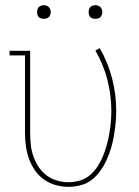

<svg xmlns="http://www.w3.org/2000/svg" viewBox="-20 -717 540 745"><path d="M246 8Q220 8 195.5 1Q171 -6 150.5 -20.5Q130 -35 115.5 -56Q101 -77 92.5 -101Q84 -125 80.5 -150Q77 -175 77 -200V-502H17V-520H97V-200Q97 -177 99.5 -154.5Q102 -132 109.5 -110.5Q117 -89 129.5 -70Q142 -51 160 -37Q178 -23 200.5 -16.5Q223 -10 245 -10Q268 -10 290 -16.5Q312 -23 329 -37.5Q346 -52 358.5 -71Q371 -90 379.5 -111Q388 -132 394 -153.5Q400 -175 404 -197.5Q408 -220 410 -242.5Q412 -265 412 -287Q412 -348 396.5 -408Q381 -468 350 -521L367 -530Q399 -475 415 -412.5Q431 -350 431 -287Q431 -263 428.5 -238.5Q426 -214 422 -190Q418 -166 411 -142.5Q404 -119 394 -97Q384 -75 370 -55Q356 -35 337 -20Q318 -5 294 1.5Q270 8 246 8ZM350 -644Q345 -644 339.5 -645.5Q334 -647 330.5 -650.5Q327 -654 325.5 -659.5Q324 -665 324 -670Q324 -675 325.5 -680.5Q327 -686 330.5 -689.5Q334 -693 339.5 -695Q345 -697 350 -697Q355 -697 360.5 -695Q366 -693 369.5 -689.5Q373 -686 375 -680.5Q377 -675 377 -670Q377 -665 375 -659.5Q373 -654 369.5 -650.5Q366 -647 360.5 -645.5Q355 -644 350 -644ZM150 -644Q145 -644 139.5 -645.5Q134 -647 130.5 -650.5Q127 -654 125.5 -659.5Q124 -665 124 -670Q124 -675 125.5 -680.5Q127 -686 130.5 -689.5Q134 -693 139.5 -695Q145 -697 150 -697Q155 -697 160.5 -695Q166 -693 169.5 -689.5Q173 -686 175 -680.5Q177 -675 177 -670Q177 -665 175 -659.5Q173 -654 169.5 -650.5Q166 -647 160.5 -645.5Q155 -644 150 -644Z"/></svg>

Font: Iosevka Curly Slab Thin
Style: Regular
Weight: 100
Monospace: yes
Designer: Belleve Invis
Foundry: Belleve Invis
Version: Version 22.1.2; ttfautohint (v1.8.4)